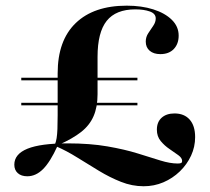

<svg xmlns="http://www.w3.org/2000/svg" viewBox="-20 -602 730 668"><path d="M171 -99.2Q175 -108.9 177 -121.4Q179 -133.9 179.8 -153.2Q180.6 -172.6 180.6 -201.6V-346.8Q180.6 -461.3 243.5 -521.8Q306.5 -582.3 421 -582.3Q472.6 -582.3 513.3 -569.4Q554 -556.5 577.8 -533.1Q601.6 -509.7 601.6 -478.2Q601.6 -449.2 584.7 -431.5Q567.7 -413.7 537.9 -413.7Q514.5 -413.7 500.8 -425.4Q487.1 -437.1 487.1 -457.3Q487.1 -473.4 496 -486.7Q504.8 -500 513.3 -512.5Q521.8 -525 521.8 -537.9Q521.8 -554.8 501.2 -562.1Q480.6 -569.4 450.8 -569.4Q383.1 -569.4 351.2 -529.4Q319.4 -489.5 319.4 -404V-274.2Q319.4 -229.8 305.6 -198Q291.9 -166.1 262.1 -142.7Q232.3 -119.4 184.7 -98.4ZM75 11.3Q54 11.3 41.9 0.4Q29.8 -10.5 29.8 -29Q29.8 -66.1 75.8 -84.7Q121.8 -103.2 214.5 -103.2Q293.5 -103.2 353.6 -92.7Q413.7 -82.3 459.3 -68.1Q504.8 -54 538.3 -43.5Q571.8 -33.1 598.4 -33.1Q607.3 -33.1 610.5 -35.1Q613.7 -37.1 613.7 -41.9Q613.7 -52.4 600.4 -62.1Q587.1 -71.8 569.8 -83.5Q552.4 -95.2 539.1 -111.3Q525.8 -127.4 525.8 -150.8Q525.8 -177.4 542.3 -192.3Q558.9 -207.3 587.1 -207.3Q621 -207.3 639.9 -185.9Q658.9 -164.5 658.9 -125Q658.9 -91.1 644.8 -60.5Q630.6 -29.8 605.6 -5.6Q580.6 18.5 548.4 32.3Q516.1 46 479.8 46Q439.5 46 400.8 30.6Q362.1 15.3 324.2 -7.7Q286.3 -30.6 248.8 -54Q211.3 -77.4 175.8 -92.7L179.8 -93.5Q154.8 -38.7 129.8 -13.7Q104.8 11.3 75 11.3ZM54 -235.5V-244.4H458.1V-235.5ZM54 -322.6V-331.5H458.1V-322.6Z"/></svg>

Font: Playfair 144pt SemiExpanded ExtraBold
Style: Regular
Weight: 800
Width: 6
Designer: Claus Eggers Sørensen
Foundry: Claus Eggers Sørensen
Version: Version 2.203